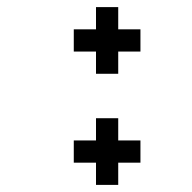

<svg xmlns="http://www.w3.org/2000/svg" viewBox="-20 -520 540 540"><path d="M375 -62.5V-125H312.5V-187.5H250V-125H187.5V-62.5H250V0H312.5V-62.5ZM375 -375V-437.5H312.5V-500H250V-437.5H187.5V-375H250V-312.5H312.5V-375Z"/></svg>

Font: UnifontExMono
Style: Regular
Weight: 500
Version: Version 15.0.06